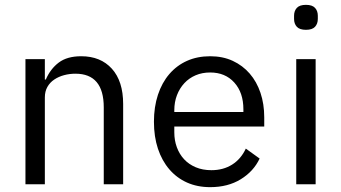

<svg xmlns="http://www.w3.org/2000/svg" viewBox="-20 -760 1407 792"><path d="M85 0V-516H165V-432H169Q188 -476 222.5 -502Q257 -528 315 -528Q395 -528 441.5 -476.5Q488 -425 488 -331V0H408V-317Q408 -456 291 -456Q267 -456 244.5 -450Q222 -444 204 -432Q186 -420 175.5 -401.5Q165 -383 165 -358V0Z M847 12Q794 12 751.5 -7Q709 -26 678.5 -61.5Q648 -97 631.5 -146.5Q615 -196 615 -258Q615 -319 631.5 -369Q648 -419 678.5 -454.5Q709 -490 751.5 -509Q794 -528 847 -528Q899 -528 940 -509Q981 -490 1010 -456.5Q1039 -423 1054.5 -377Q1070 -331 1070 -276V-238H699V-214Q699 -181 709.5 -152.5Q720 -124 739.5 -103Q759 -82 787.5 -70Q816 -58 852 -58Q901 -58 937.5 -81Q974 -104 994 -147L1051 -106Q1026 -53 973 -20.5Q920 12 847 12ZM847 -461Q814 -461 787 -449.5Q760 -438 740.5 -417Q721 -396 710 -367.5Q699 -339 699 -305V-298H984V-309Q984 -378 946.5 -419.5Q909 -461 847 -461Z M1242 -637Q1216 -637 1204.5 -649.5Q1193 -662 1193 -682V-695Q1193 -715 1204.5 -727.5Q1216 -740 1242 -740Q1268 -740 1279.5 -727.5Q1291 -715 1291 -695V-682Q1291 -662 1279.5 -649.5Q1268 -637 1242 -637ZM1202 -516H1282V0H1202Z"/></svg>

Font: IBMPlexSans
Style: Regular
Weight: 400
Designer: Mike Abbink, Paul van der Laan, Pieter van Rosmalen
Foundry: Bold Monday
Version: Version 3.1